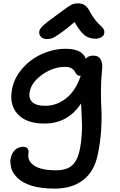

<svg xmlns="http://www.w3.org/2000/svg" viewBox="-20 -823 705 1125"><path d="M253.9 -594.2Q232.4 -594.2 220 -607.2Q207.5 -620.1 210 -639.2Q212.4 -653.3 230.2 -670.9Q248 -688.5 311 -733.9Q326.2 -744.6 346.4 -759.8Q366.7 -774.9 374.5 -780.3Q382.3 -785.6 394.3 -792.5Q406.2 -799.3 415.3 -801.3Q424.3 -803.2 436 -803.2Q461.9 -803.2 477.5 -792.2Q493.2 -781.2 507.8 -752.9Q522.5 -725.1 540 -703.6Q557.6 -682.1 569.1 -672.9Q580.6 -663.6 586.9 -652.3Q593.3 -641.1 590.8 -627.9Q588.9 -613.8 574 -605Q559.1 -596.2 539.1 -596.2Q502.4 -596.2 476.3 -616Q450.2 -635.7 417 -693.8Q362.8 -647.5 328.9 -624.5Q294.9 -601.6 282.5 -597.9Q270 -594.2 253.9 -594.2ZM297.9 282.2Q257.3 282.2 222.4 277.3Q187.5 272.5 162.1 264.2Q136.7 255.9 115.7 244.1Q94.7 232.4 81.8 219Q68.8 205.6 58.8 190.7Q48.8 175.8 45.7 160.9Q42.5 146 40.8 131.1Q39.1 116.2 43 103Q48.8 73.2 68.8 55.2Q88.9 37.1 115.2 37.1Q150.4 37.1 147 73.2Q138.2 119.1 179.9 147Q221.7 174.8 307.1 174.8Q371.1 174.8 402.6 146Q434.1 117.2 446.8 57.1Q455.1 17.6 458 -23.2Q460.9 -64 460.7 -86.9Q460.4 -109.9 458 -155.8Q455.6 -201.7 455.1 -216.8Q377.9 -99.1 240.2 -99.1Q133.8 -99.1 83.3 -154.8Q32.7 -210.4 50.8 -301.8Q64 -368.7 112.1 -423.1Q160.2 -477.5 227.3 -507.3Q294.4 -537.1 365.2 -537.1Q461.4 -537.1 482.9 -479Q496.1 -497.1 526.9 -497.1Q557.6 -497.1 570.3 -473.4Q583 -449.7 578.1 -416Q571.8 -355 571.5 -291.7Q571.3 -228.5 574.2 -180.2Q577.1 -131.8 572.8 -62.3Q568.4 7.3 553.2 81.1Q533.2 180.7 468 231.4Q402.8 282.2 297.9 282.2ZM154.8 -288.1Q146 -247.6 168.7 -225.3Q191.4 -203.1 245.1 -203.1Q312.5 -203.1 367.7 -247.1Q422.9 -291 453.1 -378.9H448.2Q439 -378.9 432.6 -384.3Q426.3 -389.6 422.1 -397.5Q418 -405.3 411.9 -412.8Q405.8 -420.4 393.1 -425.8Q380.4 -431.2 360.8 -431.2Q292.5 -431.2 229 -386.7Q165.5 -342.3 154.8 -288.1Z"/></svg>

Font: Shantell Sans Irregular Bouncy
Style: Italic
Weight: 500
Italic angle: -11.31°
Designer: Stephen Nixon, Anya Danilova, Shantell Martin
Foundry: Arrow Type
Version: Version 1.006;[9816181b4]